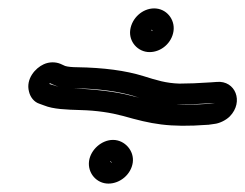

<svg xmlns="http://www.w3.org/2000/svg" viewBox="-20 -539 584 457"><path d="M242 -155V-156C243 -155 246 -153 246 -152H245ZM192 -156C188 -127 210 -102 238 -102C266 -102 292 -124 296 -152C300 -180 277 -206 249 -206C222 -206 196 -183 192 -156ZM341 -468C343 -467 343 -465 343 -465C342 -465 340 -467 340 -468ZM290 -468C286 -440 308 -415 336 -415C364 -415 389 -437 393 -465C397 -493 376 -519 347 -519C319 -519 294 -496 290 -468ZM399 -290C422 -290 448 -291 478 -293L492 -294L478 -292C446 -290 420 -289 399 -290ZM155 -329C216 -328 264 -321 300 -310C308 -307 317 -305 325 -303C314 -306 304 -308 293 -311C252 -322 205 -326 155 -329ZM130 -331C119 -333 112 -334 108 -336L98 -339V-340C98 -341 98 -341 99 -341L110 -336C117 -333 123 -332 130 -331ZM49 -321C52 -308 61 -296 74 -292L85 -288C107 -279 138 -278 172 -277C210 -276 243 -271 273 -263C340 -244 381 -235 475 -242H476L490 -244C501 -245 517 -252 527 -262C561 -297 540 -348 496 -344L482 -343C453 -341 428 -340 407 -340C375 -341 353 -348 321 -358C279 -371 227 -378 163 -379C153 -379 141 -380 135 -382L124 -387C112 -392 97 -392 84 -386C64 -377 41 -351 49 -321Z"/></svg>

Font: AppleStorm
Style: CBoIta
Weight: 400
Foundry: Cannot Into Space Fonts
Version: Version 1.01